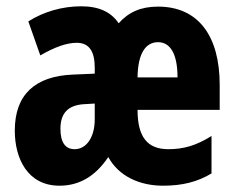

<svg xmlns="http://www.w3.org/2000/svg" viewBox="-20 -580 749 610"><path d="M482 -559C427 -559 388 -541 357 -506C333 -542 294 -560 238 -560C178 -560 119 -543 70 -512L108 -404C155 -431 192 -444 224 -444C263 -444 281 -417 281 -365V-346L211 -343C92 -338 27 -280 27 -165C27 -76 68 10 169 10C232 10 283 -20 324 -81C358 -19 425 10 498 10C559 10 607 -2 652 -29V-148C604 -118 564 -106 515 -106C448 -106 417 -145 417 -231H678V-310C678 -466 610 -559 482 -559ZM482 -446C521 -446 544 -409 544 -334H417C418 -414 445 -446 482 -446ZM247 -249 281 -251V-201C281 -143 254 -106 217 -106C188 -106 172 -127 172 -171C172 -221 197 -246 247 -249Z"/></svg>

Font: Noto Sans Khmer UI ExtraCondensed ExtraBold
Style: Regular
Weight: 800
Width: 2
Designer: Danh Hong and the Monotype Design Team
Foundry: Monotype Imaging Inc.
Version: Version 2.002